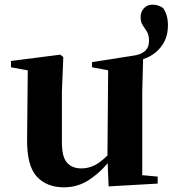

<svg xmlns="http://www.w3.org/2000/svg" viewBox="-20 -785 739 822"><path d="M254 17Q180 17 137.5 -29Q95 -75 96 -188L99 -501L130 -478L27 -497V-524L238 -551L251 -541L245 -391V-176Q245 -113 267 -88.5Q289 -64 328 -64Q370 -64 406.5 -90.5Q443 -117 471 -157L507 -103H454Q417 -53 366 -18Q315 17 254 17ZM445 13 440 -108V-111L443 -484L374 -497V-519L546 -546Q582 -550 600 -566Q618 -582 618 -609Q618 -635 609 -649.5Q600 -664 591 -677Q582 -690 582 -712Q582 -734 596 -749.5Q610 -765 633 -765Q646 -765 656.5 -761.5Q667 -758 678 -751Q689 -735 694 -717Q699 -699 699 -676Q699 -612 656.5 -570Q614 -528 546 -523L593 -548L589 -391V-35L655 -29V1Z"/></svg>

Font: Noto Serif TC ExtraBold
Style: Regular
Weight: 800
Designer: Ryoko NISHIZUKA 西塚涼子 (kana & ideographs); Frank Grießhammer (Latin, Greek & Cyrillic); Wenlong ZHANG 张文龙 (bopomofo); San
Foundry: Adobe
Version: Version 2.002-H1;hotconv 1.1.0;makeotfexe 2.6.0